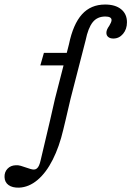

<svg xmlns="http://www.w3.org/2000/svg" viewBox="-147 -651 592 865"><path d="M326.6 -630.6Q372.6 -630.6 398.8 -609.3Q425 -587.9 425 -550.8Q425 -519.4 407.3 -498.4Q389.5 -477.4 363.7 -477.4Q349.2 -477.4 340.7 -484.3Q332.3 -491.1 332.3 -503.2Q332.3 -510.5 335.5 -518.1Q338.7 -525.8 345.2 -534.7Q349.2 -541.1 352.4 -548.4Q355.6 -555.6 355.6 -560.5Q355.6 -568.5 348.4 -572.6Q341.1 -576.6 327.4 -576.6Q291.1 -576.6 270.6 -550.8Q250 -525 238.7 -469.4L171 -206.5H100.8L163.7 -451.6Q182.3 -541.9 222.2 -586.3Q262.1 -630.6 326.6 -630.6ZM50.8 -412.9H183.9L168.5 -356.5H34.7ZM148.4 -109.7 137.9 -66.1Q120.2 9.7 90.7 68.1Q61.3 126.6 22.2 159.7Q-16.9 192.7 -61.3 194.4Q-91.1 195.2 -108.5 182.7Q-125.8 170.2 -126.6 146.8Q-127.4 124.2 -113.3 109.3Q-99.2 94.4 -76.6 93.5Q-64.5 92.7 -53.6 96Q-42.7 99.2 -26.6 104.8Q-17.7 108.1 -8.9 110.5Q0 112.9 5.6 112.9Q12.9 112.9 19 108.1Q25 103.2 29 94Q33.1 84.7 36.3 70.2L78.2 -107.3L100.8 -206.5H171Z"/></svg>

Font: Playfair Micro SmCond SmLight
Style: Italic
Weight: 360
Width: 4
Italic angle: -15.6°
Designer: Claus Eggers Sørensen
Foundry: Claus Eggers Sørensen
Version: Version 2.203;Glyphs 3.3 (3326)